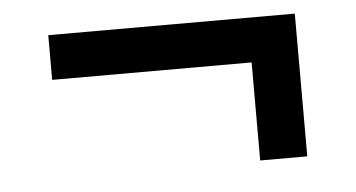

<svg xmlns="http://www.w3.org/2000/svg" viewBox="-33 -484 738 398"><g transform="rotate(-5 335.5 -285.5)"><path d="M494 -137V-341H79V-434H592V-137Z"/></g></svg>

Font: Nunito Sans 7pt SemiExpanded
Style: Bold
Weight: 700
Width: 6
Designer: Vernon Adams
Foundry: Vernon Adams
Version: Version 3.101;gftools[0.9.27]